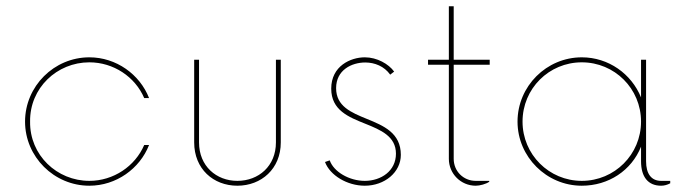

<svg xmlns="http://www.w3.org/2000/svg" viewBox="-20 -589 2202 617"><path d="M267.1 7.8C353.5 7.8 429.2 -46.9 459 -123H443.4C414.1 -54.7 344.7 -7.8 267.1 -7.8C163.1 -7.8 75.2 -90.3 76.7 -198.2C75.2 -306.2 163.1 -388.7 267.1 -388.7C344.7 -388.7 414.1 -342.3 443.4 -273.9H459C429.2 -350.1 353.5 -404.8 267.1 -404.8C153.8 -404.8 60.5 -312 60.5 -198.2C60.5 -85 153.8 7.8 267.1 7.8Z M742.7 7.8C819.8 7.8 882.3 -46.4 882.3 -131.3V-397H866.7V-131.3C866.7 -55.2 811 -7.8 742.7 -7.8C675.3 -7.8 619.6 -55.2 619.6 -131.3V-397H604V-131.3C604 -46.4 665.5 7.8 742.7 7.8Z M1152.3 7.8C1216.3 7.8 1268.1 -35.6 1268.1 -91.3C1268.1 -162.1 1212.4 -185.1 1158.7 -207C1108.4 -227.5 1060.1 -247.6 1060.1 -305.7C1060.1 -364.3 1110.4 -388.2 1153.8 -388.2C1184.1 -388.2 1214.8 -376 1233.9 -349.1L1246.6 -358.9C1229 -383.3 1191.9 -404.8 1152.3 -404.8C1106.9 -404.8 1044.4 -377 1044.4 -304.2C1044.4 -234.9 1100.1 -212.9 1153.8 -191.4C1203.6 -171.4 1252.4 -150.9 1252.4 -95.2C1252.4 -39.6 1204.6 -7.8 1152.3 -7.8C1102.1 -7.8 1052.2 -37.1 1039.6 -73.7L1024.4 -68.4C1040.5 -25.4 1095.7 7.8 1152.3 7.8Z M1553.7 -380.9V-397H1438V-568.8H1422.4V-397H1355.5V-380.9H1422.4V-78.6C1422.4 -30.8 1460.9 7.8 1508.8 7.8C1522 7.8 1542 2.4 1552.2 -4.9V-7.8H1508.8C1468.8 -7.8 1438 -39.1 1438 -78.6V-380.9Z M2104.5 -7.8C2073.2 -7.8 2056.2 -30.3 2056.2 -70.8V-397H2040V-275.9C2009.3 -351.6 1935.5 -404.8 1849.6 -404.8C1736.3 -404.8 1643.1 -312 1643.1 -198.2C1643.1 -85 1736.3 7.8 1849.6 7.8C1935.5 7.8 2009.3 -41 2040 -117.7V-70.8C2040 -20 2063 7.8 2104.5 7.8C2114.7 7.8 2125 4.9 2133.8 0V-7.8ZM1849.6 -7.8C1744.1 -7.8 1659.2 -92.8 1659.2 -198.2C1659.2 -304.2 1744.1 -388.7 1849.6 -388.7C1955.1 -388.7 2040 -304.2 2040 -198.2C2040 -92.8 1955.1 -7.8 1849.6 -7.8Z"/></svg>

Font: Now Thin
Style: Regular
Weight: 100
Designer: Alfredo Marco Pradil
Foundry: Alfredo Marco Pradil
Version: Version 1.200;hotconv 1.0.109;makeotfexe 2.5.65596